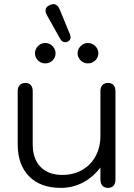

<svg xmlns="http://www.w3.org/2000/svg" viewBox="-20 -903 651 933"><path d="M66 -202V-460Q66 -479 76 -489.5Q86 -500 103 -500Q120 -500 129.5 -489.5Q139 -479 139 -460V-202Q139 -131 177 -92Q215 -53 283 -53Q337 -53 379 -77Q421 -101 444.5 -144Q468 -187 468 -243V-460Q468 -479 477.5 -489.5Q487 -500 505 -500Q522 -500 531.5 -489.5Q541 -479 541 -460V-30Q541 -11 531.5 -0.5Q522 10 505 10Q487 10 477.5 -1Q468 -12 468 -30V-89Q431 -41 382 -15.5Q333 10 275 10Q177 10 121.5 -46Q66 -102 66 -202ZM297 -698Q281 -698 272 -715L207 -831Q201 -842 201 -851Q201 -869 221 -878Q231 -883 239 -883Q260 -883 271 -855L320 -736Q323 -727 323 -721Q323 -708 310 -701Q304 -698 297 -698ZM150 -644Q150 -664 164.5 -679Q179 -694 200 -694Q221 -694 235.5 -679Q250 -664 250 -644Q250 -624 235.5 -609.5Q221 -595 200 -595Q179 -595 164.5 -609.5Q150 -624 150 -644ZM357 -644Q357 -664 372 -679Q387 -694 407 -694Q428 -694 443 -679Q458 -664 458 -644Q458 -624 443 -609.5Q428 -595 407 -595Q387 -595 372 -609.5Q357 -624 357 -644Z"/></svg>

Font: Kodchasan
Style: Regular
Weight: 400
Version: Version 1.000; ttfautohint (v1.6)